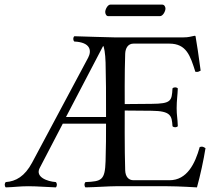

<svg xmlns="http://www.w3.org/2000/svg" viewBox="-28 -807 938 832"><path d="M665 -737C678 -737 689 -758 689 -770C689 -776 685 -787 675 -787H450C439 -787 428 -767 428 -755C428 -748 432 -737 441 -737ZM431.5 -271C431.5 -215.9 431.5 -173.4 429.5 -109C427 -26 412.5 -21 342.5 -18C336.5 -12 336.5 -1 342.5 5C391.5 4 442.5 0 472.5 0H697.5C745.5 0 825.5 5 825.5 5C839.5 -45 854.5 -114 862.5 -165C852.1 -171 850.6 -173.2 837.5 -170C817.5 -98 782.5 -26 706.5 -26H550.5C528.5 -26 515.5 -42 514.5 -69C511.5 -152.5 512.5 -328 512.5 -328L628.5 -327C713.5 -326.3 716.5 -305 719.5 -260C725.5 -254 736.5 -254 742.5 -260C741.5 -295 737.5 -307.5 737.5 -338C737.5 -371.6 741.5 -394 742.5 -424C736.5 -430 725.5 -430 719.5 -424C716.5 -369 713.5 -357.7 628.5 -357L512.5 -356C512.5 -356 511.5 -492 514.5 -574C515.4 -598 526.5 -618 550.5 -618H705.5C780.5 -618 796.5 -565 818.5 -496C830.9 -494.2 831.7 -496.3 841.5 -501C836.5 -542 821.5 -641 819.5 -649C819.5 -651 818.5 -652 815.5 -652C798.5 -649 790.5 -645 766.5 -645H468C436.3 -645 344 -649 294 -650C288 -644 288 -633 294 -627C364 -624 370.2 -587.7 354 -557L111 -102C79.3 -42.7 40.5 -21 -3 -18C-9 -12 -9 -1 -3 5C34 4 56 0 95 0C136 0 177 4 214 5C220 -1 220 -12 214 -18C176.4 -20.6 123.7 -40 144 -79L244 -271ZM429.5 -536C431.6 -455 431.5 -404 431.5 -321V-300H258L419 -608C423 -606 428.5 -574 429.5 -536Z"/></svg>

Font: Libertinus Serif Display
Style: Regular
Weight: 400
Designer: Philipp H. Poll
Foundry: Khaled Hosny
Version: Version 6.1